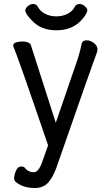

<svg xmlns="http://www.w3.org/2000/svg" viewBox="-20 -919 540 963"><path d="M154.8 23.9Q92.8 23.9 56.2 -8.8Q50.8 -18.1 50.8 -24.9Q50.8 -40 59.8 -62Q68.8 -84 86.9 -84Q102.1 -84 107.9 -73.2Q124 -55.2 149.9 -55.2Q174.8 -55.2 193.8 -112.8L221.2 -189.9Q65.9 -645 46.9 -686L45.9 -689.9Q45.9 -701.2 60.1 -706.1Q74.2 -710.9 89.8 -710.9Q127.9 -710.9 134.8 -692.9L259.8 -303.2L360.8 -597.2Q378.9 -647 390.1 -702.1Q395 -716.8 415 -716.8Q433.1 -716.8 451.2 -702.9Q469.2 -689 469.2 -669.9Q469.2 -664.1 465.8 -654.8Q442.9 -595.2 261.2 -73.2Q243.2 -25.9 219.5 -1Q195.8 23.9 154.8 23.9ZM264.2 -767.1Q191.9 -767.1 149.4 -807.1Q106.9 -847.2 106.9 -867.2Q106.9 -877 119.4 -887.9Q131.8 -898.9 146 -898.9Q163.1 -898.9 169.9 -884.8Q181.2 -862.8 206.1 -849.9Q231 -836.9 263.2 -836.9Q293.9 -836.9 319.1 -849.9Q344.2 -862.8 355 -884.8Q361.8 -898.9 378.9 -898.9Q393.1 -898.9 405.5 -887.9Q418 -877 418 -868.2Q418 -849.1 382.8 -812Q336.9 -767.1 264.2 -767.1Z"/></svg>

Font: LXGW WenKai Mono GB Screen
Style: Regular
Weight: 400
Monospace: yes
Designer: LXGW / Fontworks Inc.
Foundry: LXGW / Fontworks Inc.
Version: Version 1.510;January 18,2025